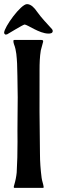

<svg xmlns="http://www.w3.org/2000/svg" viewBox="-50 -912 276 932"><path d="M18 -697C30 -667 31 -634 33 -603C34 -578 35 -524 36 -440C36 -368 34 -296 35 -223C35 -171 34 -124 31 -74C29 -54 25 -34 19 -14C17 -10 17 -6 17 -3C17 -1 18 0 20 0C70 0 109 0 159 0C161 0 162 -2 162 -4C160 -20 154 -33 152 -49C147 -88 144 -127 144 -166C142 -302 141 -437 142 -573C142 -604 143 -637 148 -667C151 -681 156 -694 159 -708C161 -715 158 -718 151 -718H20C17 -718 15 -717 15 -713C15 -708 16 -703 18 -697ZM-16 -745C-2 -753 58 -790 69 -793C83 -793 141 -749 185 -749C194 -749 206 -750 206 -762C206 -765 204 -769 202 -771C177 -799 152 -824 130 -855C119 -871 102 -892 81 -892C51 -892 -30 -780 -30 -753V-751C-29 -748 -25 -744 -22 -744L-18 -745Z"/></svg>

Font: DisSenso
Style: Regular
Weight: 400
Version: Version 1.150